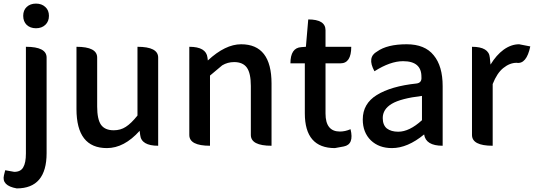

<svg xmlns="http://www.w3.org/2000/svg" viewBox="-56 -810 2967 1067"><path d="M37 237Q-48 222 -34 164L-27 136L23 145Q59 145 73 120Q88 95 88 43V-550Q203 -550 203 -490V41Q203 237 37 237ZM92 -672Q73 -691 73 -722Q73 -753 92 -771Q112 -790 144 -790Q176 -790 196 -771Q216 -753 216 -722Q216 -691 196 -672Q176 -653 144 -653Q112 -653 92 -672Z M538 13Q369 13 369 -204V-550Q484 -550 484 -490V-218Q484 -148 505 -117Q527 -86 576 -86Q614 -86 643 -105Q673 -124 708 -168V-550Q823 -550 823 -490V0Q729 0 723 -60L720 -83Q634 13 538 13Z M1111 0Q996 0 996 -60V-550Q1090 -550 1097 -490L1099 -474Q1196 -564 1284 -564Q1453 -564 1453 -346V0Q1338 0 1338 -60V-332Q1338 -403 1316 -434Q1294 -465 1245 -465Q1209 -465 1179 -447L1111 -390V0Z M1805 13Q1638 13 1638 -180V-458H1558Q1558 -544 1618 -548L1644 -550L1657 -702Q1753 -702 1753 -642V-550H1896Q1896 -458 1836 -458H1753V-179Q1753 -79 1833 -79Q1862 -79 1892 -92Q1913 -7 1854 4Z M2122 13Q2050 13 2005 -30Q1960 -74 1960 -146Q1960 -234 2038 -282Q2117 -331 2259 -346Q2289 -350 2286 -382Q2287 -470 2184 -470Q2113 -470 2025 -414Q1982 -492 2040 -524Q2096 -564 2204 -564Q2305 -564 2354 -503Q2404 -443 2404 -331V0Q2310 0 2301 -63Q2209 13 2122 13ZM2157 -78Q2219 -78 2289 -142V-277Q2171 -263 2121 -233Q2071 -203 2071 -154Q2071 -115 2094 -96Q2118 -78 2157 -78Z M2682 0Q2567 0 2567 -60V-550Q2661 -550 2666 -490L2670 -451Q2702 -504 2743 -534Q2785 -564 2829 -564L2891 -552Q2870 -452 2815 -461Q2777 -461 2741 -432Q2706 -404 2682 -343V0Z"/></svg>

Font: Swei Half Moon CJK SC
Style: Medium
Weight: 500
Version: Version 2.071